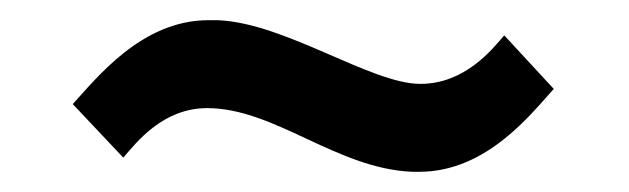

<svg xmlns="http://www.w3.org/2000/svg" viewBox="-20 -445 622 190"><path d="M396 -362C347 -362 263 -422 196 -425H186C120 -425 75 -367 52 -342L102 -289C115 -304 141 -338 185 -338C252 -338 313 -278 388 -275H395C462 -275 506 -333 528 -357L479 -410C467 -396 440 -362 396 -362Z"/></svg>

Font: Bluebird
Style: Li
Weight: 300
Designer: Jasper
Foundry: Cannot Into Space Fonts
Version: Version 0.98